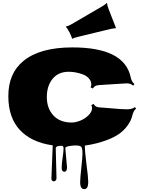

<svg xmlns="http://www.w3.org/2000/svg" viewBox="-20 -1002 993 1339"><path d="M749.5 -799.8 524.4 -745.1Q499 -738.8 491.5 -734.9Q483.9 -731 483.4 -731Q476.6 -753.4 466.8 -772.2Q457 -791 450.9 -800Q444.8 -809.1 441.9 -812.3Q439 -815.4 439 -816.2Q439 -816.9 442.4 -817.9Q458 -820.8 479.5 -833.5L689 -955.6Q711.4 -968.8 718.3 -975.6Q725.1 -982.4 725.6 -982.4Q726.1 -982.4 726.6 -978.5Q729 -959.5 737.3 -939L773.9 -845.2Q788.6 -809.1 788.6 -807.4Q788.6 -805.7 785.2 -804.9Q781.7 -804.2 771 -803.5Q760.3 -802.7 749.5 -799.8ZM338.4 243.7 347.7 11.7Q198.7 -9.3 118.4 -95.7Q38.1 -182.1 38.1 -331.5Q38.1 -490.7 142.6 -576.2Q257.8 -671.4 484.9 -671.4Q848.6 -671.4 891.6 -462.4Q897.5 -432.1 917.5 -416L909.2 -405.3Q885.7 -422.9 858.4 -420.4L670.4 -408.7Q637.7 -406.2 627.9 -384.8L611.8 -392.6Q616.7 -403.3 616.7 -411.1Q616.7 -436.5 599.9 -455.3Q583 -474.1 557.1 -483.4Q506.8 -501.5 459.5 -501.5Q387.2 -501.5 346.9 -452.4Q306.6 -403.3 306.6 -325Q306.6 -246.6 352.3 -197Q397.9 -147.5 480.5 -147.5Q506.8 -147.5 539.3 -160.4Q571.8 -173.3 596.9 -197.8Q622.1 -222.2 622.1 -249.5Q622.1 -257.3 616.7 -269L632.8 -277.3Q644.5 -255.4 670.7 -253.4Q696.8 -251.5 738.3 -248Q829.6 -239.7 865.2 -239.7Q900.9 -239.7 921.4 -254.9L929.2 -244.6Q911.1 -231 902.1 -194.1Q893.1 -157.2 867.2 -123.3Q841.3 -89.4 808.8 -67.1Q776.4 -44.9 733.4 -28.3Q659.7 1 571.8 13.2Q571.8 58.1 583.5 146.5Q595.2 234.9 595.2 264.2Q595.2 293.5 588.1 305.2Q581.1 316.9 567.4 316.9Q553.7 316.9 546.4 305.2Q539.1 293.5 539.1 267.8Q539.1 242.2 547.1 168.5Q555.2 94.7 555.2 69.8Q555.2 44.9 552.7 36.1Q550.3 27.3 546.9 22.7Q543.5 18.1 535.2 15.6Q516.1 10.7 489.3 13.2Q435.5 17.6 435.5 31.2L447.3 164.1Q447.3 195.8 428.7 195.8Q410.2 195.8 410.2 168.9Q410.2 142.1 416.7 97.7Q423.3 53.2 423.3 33.9Q423.3 14.6 410.6 14.6Q385.7 14.6 377.2 20Q368.7 25.4 368.7 29.8L374 241.2Q374 249.5 368.7 256.1Q363.3 262.7 355.5 262.7Q347.7 262.7 343 257.1Q338.4 251.5 338.4 243.7Z"/></svg>

Font: Nosifer Caps
Style: Regular
Weight: 800
Version: Version 001.002